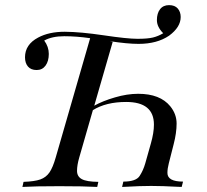

<svg xmlns="http://www.w3.org/2000/svg" viewBox="-20 -737 815 757"><path d="M78.6 -511.2Q78.6 -561.5 130.4 -588.9Q172.9 -611.8 235.4 -611.8Q297.9 -611.3 389.6 -597.7Q481.4 -584 522 -584Q562 -584 583 -589.1Q604 -594.2 623.5 -606Q598.6 -630.9 598.6 -657.7Q598.6 -684.6 611.1 -700.7Q623.5 -716.8 646.5 -716.8Q669.4 -716.8 680.9 -703.4Q692.4 -689.9 692.4 -669.9Q692.4 -629.9 646.5 -596.2Q599.1 -564 526.4 -564Q482.4 -564 412.6 -574.7L424.3 -571.8L351.6 -320.3Q384.8 -338.9 433.1 -353Q481.4 -367.2 524.9 -367.2Q611.3 -367.2 651.4 -317.9Q676.3 -287.1 676.3 -250Q676.3 -212.9 664.6 -168L645.5 -92.8Q640.1 -72.3 640.1 -55.2Q640.1 -21 701.7 -21L696.3 0L682.1 -0.5Q619.6 -3.9 575.7 -3.9Q531.7 -3.9 474.6 -0.5L461.4 0L466.3 -21Q516.1 -21 530.5 -43.2Q544.9 -65.4 552.7 -92.8L574.7 -170.9Q586.9 -213.4 586.9 -245.6Q586.9 -335 477.5 -335Q397.9 -335 346.2 -302.7L292.5 -116.2Q283.7 -85.9 283.7 -63.5Q283.7 -41 302.5 -30.8Q321.3 -20.5 367.7 -20L363.3 0Q311 -2.9 213.9 -2.9Q116.7 -2.9 68.4 0L72.8 -20Q116.2 -21.5 138.9 -29.5Q161.6 -37.6 175 -57.1Q188.5 -76.7 199.7 -116.2L335.4 -586.4Q281.7 -594.2 233.4 -594.2Q185.1 -594.2 154.3 -577.1Q172.4 -552.7 172.4 -524.4Q172.4 -496.1 159.7 -478.5Q147 -460.9 124.5 -460.9Q102.1 -460.9 90.3 -474.6Q78.6 -488.3 78.6 -511.2Z"/></svg>

Font: PlayfairDisplaySC-Italic
Style: Italic
Weight: 400
Italic angle: -14°
Designer: Claus Eggers Sørensen
Foundry: Claus Eggers Sørensen
Version: Version 1.004;PS 001.004;hotconv 1.0.70;makeotf.lib2.5.58329